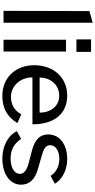

<svg xmlns="http://www.w3.org/2000/svg" viewBox="391 -1187 806 1628"><g transform="rotate(90 794.0 -373.0)"><path d="M173 -756 74 -728 72 0H173Z M417 -530H317V0H417ZM420 -742H314V-618H420Z M636 -245H1034C1034 -433 943 -540 789 -540C645 -540 533 -432 533 -259C533 -100 641 10 791 10C893 10 967 -25 1024 -118L950 -150C914 -89 865 -63 801 -63C709 -63 636 -142 636 -245ZM935 -306H638C637 -392 694 -472 792 -472C880 -472 935 -401 935 -306Z M1471 -399 1538 -435C1502 -496 1424 -540 1329 -540C1203 -540 1119 -474 1120 -378C1120 -312 1160 -265 1260 -240L1363 -213C1429 -195 1454 -171 1454 -138C1454 -90 1398 -60 1326 -60C1238 -59 1191 -100 1158 -149L1092 -113C1126 -42 1213 10 1325 10C1453 10 1546 -53 1546 -149C1546 -214 1506 -267 1411 -292L1287 -328C1224 -346 1211 -371 1211 -395C1211 -443 1261 -473 1328 -473C1395 -473 1444 -442 1471 -399Z"/></g></svg>

Font: Bisquit Text
Style: Regular
Weight: 400
Version: Version 1.004;Glyphs 3.2.3 (3260)